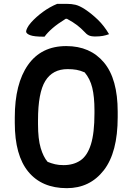

<svg xmlns="http://www.w3.org/2000/svg" viewBox="-20 -960 690 1000"><path d="M325 -720Q450 -720 521.5 -634.5Q593 -549 593 -378V-350Q593 -166 520.5 -73Q448 20 328 20Q198 20 127.5 -65.5Q57 -151 57 -320V-348Q57 -524 126 -622Q195 -720 325 -720ZM178 -313Q178 -236 192 -189Q206 -142 228 -117Q248 -109 267 -104.5Q286 -100 311 -100Q363 -100 399 -124.5Q435 -149 453.5 -208Q472 -267 472 -370V-385Q472 -456 460.5 -503Q449 -550 421 -583Q398 -593 378 -596.5Q358 -600 332 -600Q254 -600 216 -538.5Q178 -477 178 -334ZM278 -940H326Q353 -940 373.5 -935Q394 -930 422 -912Q458 -888 490 -857Q522 -826 548 -782Q532 -776 515.5 -773Q499 -770 476 -770Q454 -770 442 -776Q430 -782 419 -795Q402 -813 382 -828.5Q362 -844 329 -862H322Q280 -836 253.5 -813Q227 -790 212 -769H206Q157 -769 136.5 -777Q116 -785 116 -796Q116 -802 122 -814.5Q128 -827 142 -843Q168 -872 203.5 -898Q239 -924 278 -940Z"/></svg>

Font: Recursive Sn Csl St SmB
Style: Regular
Weight: 600
Version: Version 1.079;hotconv 1.0.112;makeotfexe 2.5.65598; ttfautoh